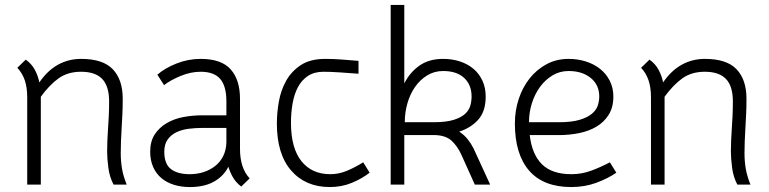

<svg xmlns="http://www.w3.org/2000/svg" viewBox="-20 -746 3108 776"><path d="M439 0Q423 -30 418 -67.5Q413 -105 413 -134Q413 -158 414 -179Q415 -200 416.5 -223.5Q418 -247 419.5 -274Q421 -301 421 -336Q421 -398 393 -427Q365 -456 308 -456Q254 -456 217 -429.5Q180 -403 145 -355V-353V0H90V-353Q90 -393 80 -422Q70 -451 50 -472L84 -505Q108 -488 121 -463.5Q134 -439 139 -413Q172 -461 214.5 -484.5Q257 -508 308 -508Q396 -508 436 -466Q476 -424 476 -347Q476 -311 474.5 -281.5Q473 -252 471.5 -226Q470 -200 469 -176Q468 -152 468 -128Q468 -95 473 -65Q478 -35 492 0Z M747 10Q713 10 683.5 1Q654 -8 632.5 -26Q611 -44 599 -71Q587 -98 587 -133Q587 -175 605.5 -203Q624 -231 654 -248.5Q684 -266 721.5 -273Q759 -280 798 -280H895V-336Q895 -398 870 -427Q845 -456 791 -456Q751 -456 710 -439Q669 -422 643 -402L616 -444Q645 -470 692.5 -489Q740 -508 791 -508Q875 -508 912.5 -465.5Q950 -423 950 -347V-144Q950 -67 989 -25L955 8Q934 -8 922 -28.5Q910 -49 903 -72Q884 -34 845 -12Q806 10 747 10ZM747 -42Q777 -42 803 -50.5Q829 -59 849.5 -75Q870 -91 882 -115Q894 -139 895 -170V-229H798Q770 -229 742.5 -225.5Q715 -222 693 -211.5Q671 -201 657.5 -182Q644 -163 644 -133Q644 -83 671 -62.5Q698 -42 747 -42Z M1156 -250Q1156 -148 1198 -95Q1240 -42 1315 -42Q1350 -42 1383 -56Q1416 -70 1448 -90L1474 -48Q1443 -24 1402 -7Q1361 10 1313 10Q1215 10 1157 -56.5Q1099 -123 1099 -247Q1099 -289 1107 -335Q1115 -381 1136.5 -419.5Q1158 -458 1196 -483Q1234 -508 1295 -508Q1325 -508 1360 -505.5Q1395 -503 1429 -500V-448Q1390 -451 1352 -453.5Q1314 -456 1288 -456Q1250 -456 1224.5 -439Q1199 -422 1184 -393.5Q1169 -365 1162.5 -327.5Q1156 -290 1156 -250Z M1899 0 1845 -120Q1829 -155 1806 -176.5Q1783 -198 1741 -200H1740H1732H1614V0H1559V-726H1614V-409Q1637 -454 1675.5 -481Q1714 -508 1771 -508Q1808 -508 1839.5 -497.5Q1871 -487 1894 -467.5Q1917 -448 1930 -419.5Q1943 -391 1943 -356Q1943 -296 1913 -262.5Q1883 -229 1836 -214Q1856 -201 1870 -183.5Q1884 -166 1894 -146L1961 0ZM1771 -459Q1735 -459 1706 -441Q1677 -423 1657 -394Q1637 -365 1626.5 -328Q1616 -291 1616 -252H1732Q1783 -252 1813.5 -261.5Q1844 -271 1860 -286Q1876 -301 1881 -319.5Q1886 -338 1886 -356Q1886 -403 1856 -431Q1826 -459 1771 -459Z M2121 -200Q2130 -122 2170.5 -82Q2211 -42 2289 -42Q2331 -42 2369 -56Q2407 -70 2445 -90L2471 -48Q2436 -24 2389.5 -7Q2343 10 2289 10Q2176 10 2118.5 -56.5Q2061 -123 2061 -247Q2061 -299 2076.5 -346Q2092 -393 2120.5 -429Q2149 -465 2189 -486.5Q2229 -508 2278 -508Q2315 -508 2348 -497.5Q2381 -487 2405.5 -467.5Q2430 -448 2444.5 -419.5Q2459 -391 2459 -356Q2459 -312 2440 -282Q2421 -252 2390.5 -234Q2360 -216 2320.5 -208Q2281 -200 2239 -200ZM2278 -459Q2242 -459 2212.5 -441Q2183 -423 2162 -394Q2141 -365 2129.5 -328Q2118 -291 2118 -252H2239Q2290 -252 2322 -261.5Q2354 -271 2372 -286Q2390 -301 2396 -319.5Q2402 -338 2402 -356Q2402 -403 2367.5 -431Q2333 -459 2278 -459Z M2960 0Q2944 -30 2939 -67.5Q2934 -105 2934 -134Q2934 -158 2935 -179Q2936 -200 2937.5 -223.5Q2939 -247 2940.5 -274Q2942 -301 2942 -336Q2942 -398 2914 -427Q2886 -456 2829 -456Q2775 -456 2738 -429.5Q2701 -403 2666 -355V-353V0H2611V-353Q2611 -393 2601 -422Q2591 -451 2571 -472L2605 -505Q2629 -488 2642 -463.5Q2655 -439 2660 -413Q2693 -461 2735.5 -484.5Q2778 -508 2829 -508Q2917 -508 2957 -466Q2997 -424 2997 -347Q2997 -311 2995.5 -281.5Q2994 -252 2992.5 -226Q2991 -200 2990 -176Q2989 -152 2989 -128Q2989 -95 2994 -65Q2999 -35 3013 0Z"/></svg>

Font: Snippet
Style: Regular
Weight: 400
Designer: Gesine Todt
Foundry: Gesine Todt
Version: Version 1.000